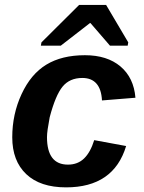

<svg xmlns="http://www.w3.org/2000/svg" viewBox="-20 -767 596 796"><path d="M261.7 -84.5Q302.2 -84.5 328.6 -110.1Q355 -135.7 370.6 -186L502.9 -161.6Q451.2 9.8 253.9 9.8Q146.5 9.8 88.6 -45.2Q30.8 -100.1 30.8 -197.8Q30.8 -293.5 69.3 -376.5Q107.9 -460 172.1 -499Q236.3 -538.1 332 -538.1Q424.3 -538.1 479.5 -491.5Q534.7 -444.8 541.5 -361.8L402.8 -350.6Q400.4 -397 379.9 -420.4Q359.4 -443.8 321.3 -443.8Q269 -443.8 239.5 -408Q210 -372.1 186 -280.8Q180.7 -252.4 177.7 -231.9Q174.8 -211.4 174.8 -198.7Q174.8 -84.5 261.7 -84.5ZM353 -671.4 231.9 -577.6H149.4L151.9 -591.3L308.1 -746.6H419.9L511.7 -591.3L509.3 -577.6H436L355 -671.4Z"/></svg>

Font: Arimo
Style: Italic
Weight: 400
Italic angle: -12°
Designer: Steve Matteson
Foundry: Monotype Imaging Inc.
Version: Version 1.33